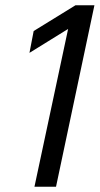

<svg xmlns="http://www.w3.org/2000/svg" viewBox="-20 -710 379 730"><path d="M239 -600 92 -509 108 -592 267 -690H339L193 0H111Z"/></svg>

Font: Decalotype
Style: Italic
Weight: 400
Italic angle: -12°
Designer: Alfredo Marco Pradil
Foundry: Alfredo Marco Pradil
Version: Version 1.0